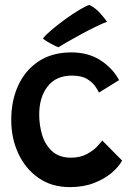

<svg xmlns="http://www.w3.org/2000/svg" viewBox="-20 -762 553 786"><path d="M480 -104.5Q466.5 -79.5 437.2 -54.5Q408 -29.5 364.8 -12.8Q321.5 4 266 4Q191.5 4 137.8 -33.5Q84 -71 55 -133.5Q26 -196 26 -270.5Q26 -350.5 55 -413Q84 -475.5 139 -511.5Q194 -547.5 272 -547.5Q342 -547.5 392 -514.8Q442 -482 467.5 -434L385 -383Q382 -390 371.2 -406.8Q360.5 -423.5 337.5 -438Q314.5 -452.5 274.5 -452.5Q209.5 -452.5 175 -408.2Q140.5 -364 140.5 -292.5Q140.5 -248.5 153 -208.2Q165.5 -168 194.2 -142.2Q223 -116.5 270.5 -116.5Q309 -116.5 336.5 -131.8Q364 -147 379.5 -164.2Q395 -181.5 398.5 -187ZM346 -742Q372.5 -728.5 392 -705.8Q411.5 -683 418 -673Q399 -666 369.5 -651.5Q340 -637 308.8 -620Q277.5 -603 252.8 -588.8Q228 -574.5 219 -568.5Q214 -570 200.5 -576.8Q187 -583.5 173.8 -591.5Q160.5 -599.5 155.5 -604.5Q168 -620 193.5 -641.5Q219 -663 248.5 -684.2Q278 -705.5 304.5 -721.5Q331 -737.5 346 -742Z"/></svg>

Font: Grandstander Medium
Style: Regular
Weight: 500
Designer: Tyler Finck
Foundry: Etcetera Type Co
Version: Version 1.200; ttfautohint (v1.8.3)